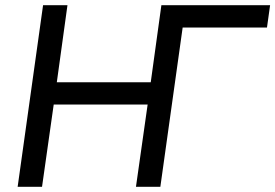

<svg xmlns="http://www.w3.org/2000/svg" viewBox="-20 -720 1061 740"><path d="M549 -317H187L142 0H48L146 -700H240L199 -403H561L602 -700H1021L1009 -614H684L598 0H504Z"/></svg>

Font: Retni Sans Medium
Style: Italic
Weight: 500
Italic angle: -8°
Designer: Vitaly Kuzmin
Foundry: ParaType Ltd.
Version: Version 1.00;June 10, 2019;FontCreator 11.5.0.2425 64-bit; t